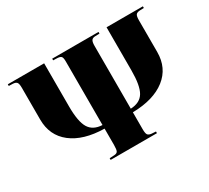

<svg xmlns="http://www.w3.org/2000/svg" viewBox="-141 -964 1306 1199"><g transform="rotate(-30 512.0 -365.0)"><path d="M345 0V-12L379 -14Q398 -15 404 -26Q410 -37 410 -70V-188Q259 -191 174.5 -257Q90 -323 90 -438V-668Q90 -696 82.5 -706Q75 -716 54 -717L25 -718V-730H287V-419Q287 -310 315 -263.5Q343 -217 410 -214V-673Q410 -699 403 -707.5Q396 -716 374 -717L345 -718V-730H679V-718L646 -717Q628 -716 621 -705Q614 -694 614 -667V-214Q682 -217 709.5 -263.5Q737 -310 737 -419V-730H999V-718L970 -717Q949 -716 941.5 -706Q934 -696 934 -668V-438Q934 -323 849.5 -257Q765 -191 614 -188V-66Q614 -36 621 -26Q628 -16 648 -14L679 -12V0Z"/></g></svg>

Font: Literata 72pt Black
Style: Regular
Weight: 900
Designer: Latin by Veronika Burian and Jose Scaglione. Greek by Irene Vlachou. Cyrillic by Vera Evstafieva.
Foundry: TypeTogether
Version: Version 3.002